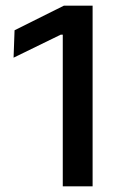

<svg xmlns="http://www.w3.org/2000/svg" viewBox="-20 -659 428 679"><path d="M202 0V-536.5H195L28 -455L31.5 -552L206 -639H307.5V0Z"/></svg>

Font: Anek Gujarati SemiExpanded Medium
Style: Regular
Weight: 500
Width: 6
Designer: Mrunmayee Ghaisas (Gujarati), Yesha Goshar (Latin)
Foundry: Ek Type
Version: Version 1.003